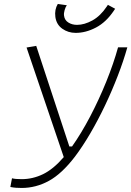

<svg xmlns="http://www.w3.org/2000/svg" viewBox="-20 -930 657 960"><path d="M88.4 9.8Q73.2 9.8 59.6 8.8Q45.9 7.8 31.7 4.9L40 -38.6Q55.7 -34.2 88.4 -34.2Q143.6 -34.2 195.1 -59.1Q246.6 -84 298.8 -144.5L112.8 -692.4L161.1 -700.7L326.7 -197.8H340.3Q386.2 -262.7 430.7 -347.4Q475.1 -432.1 511.5 -522.2Q547.9 -612.3 570.3 -693.4H616.7Q597.7 -625.5 568.8 -550.8Q540 -476.1 504.9 -402.3Q469.7 -328.6 431.2 -262.7Q392.6 -196.8 354.5 -146.5Q288.6 -60.5 223.9 -25.4Q159.2 9.8 88.4 9.8ZM358.4 -765.6Q320.8 -765.6 291.5 -786.4Q262.2 -807.1 256.8 -845.2Q252 -882.3 269 -910.2L314 -903.8Q307.6 -895 303 -879.2Q298.3 -863.3 300.3 -851.1Q303.2 -829.1 321.8 -817.4Q340.3 -805.7 365.2 -805.7Q401.9 -805.7 442.1 -827.9Q482.4 -850.1 514.6 -898.4L519.5 -905.8L555.7 -886.2L549.8 -877.4Q511.2 -819.3 460.2 -792.5Q409.2 -765.6 358.4 -765.6Z"/></svg>

Font: Cascadia Mono PL ExtraLight
Style: Italic
Weight: 200
Italic angle: -10°
Monospace: yes
Designer: Aaron Bell
Foundry: Saja Typeworks
Version: Version 2404.023; ttfautohint (v1.8.4)